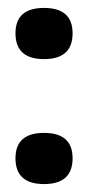

<svg xmlns="http://www.w3.org/2000/svg" viewBox="-20 -488 222 484"><path d="M91 -24Q19 -24 19 -89Q19 -153 91 -153Q163 -153 163 -89Q163 -24 91 -24ZM91 -339Q19 -339 19 -404Q19 -468 91 -468Q163 -468 163 -404Q163 -339 91 -339Z"/></svg>

Font: Bricolage Grotesque 48pt Medium
Style: Regular
Weight: 500
Designer: Mathieu Triay
Foundry: Atelier Triay
Version: Version 1.000; ttfautohint (v1.8.4.7-5d5b);gftools[0.9.32]